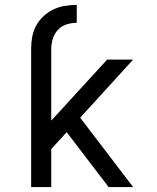

<svg xmlns="http://www.w3.org/2000/svg" viewBox="-20 -763 640 783"><path d="M107 -564Q107 -589 111.5 -613Q116 -637 127.5 -658.5Q139 -680 157.5 -697Q176 -714 198 -724.5Q220 -735 244.5 -739Q269 -743 293 -743V-670Q272 -670 251.5 -663.5Q231 -657 216.5 -641.5Q202 -626 195.5 -605.5Q189 -585 189 -564ZM423 0 252 -224 189 -155V0H107V-564H189V-271L417 -520H523L307 -283L523 0Z"/></svg>

Font: R Plex Mono
Style: Regular
Weight: 400
Monospace: yes
Designer: Belleve Invis
Foundry: Belleve Invis
Version: Version 31.8.0